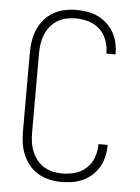

<svg xmlns="http://www.w3.org/2000/svg" viewBox="-53 -785 607 835"><g transform="rotate(5 250.0 -367.5)"><path d="M247 8Q221 8 195 2.5Q169 -3 146.5 -16Q124 -29 107 -49Q90 -69 79.5 -93Q69 -117 65 -143Q61 -169 61 -195V-540Q61 -566 65 -592Q69 -618 79.5 -642Q90 -666 107 -686Q124 -706 146.5 -719Q169 -732 195 -737.5Q221 -743 247 -743Q271 -743 295 -739Q319 -735 340.5 -725Q362 -715 380 -698.5Q398 -682 410 -661Q422 -640 427.5 -616Q433 -592 433 -568V-565H393V-568Q393 -596 383 -623.5Q373 -651 352 -670.5Q331 -690 303.5 -698Q276 -706 247 -706Q226 -706 205.5 -701.5Q185 -697 167 -686Q149 -675 136 -658.5Q123 -642 115 -622.5Q107 -603 104 -582Q101 -561 101 -540V-195Q101 -174 104 -153Q107 -132 115 -112.5Q123 -93 136 -76.5Q149 -60 167 -49Q185 -38 205.5 -33.5Q226 -29 247 -29Q276 -29 303.5 -37Q331 -45 352 -64.5Q373 -84 383 -111.5Q393 -139 393 -167V-170H433V-167Q433 -143 427.5 -119Q422 -95 410 -74Q398 -53 380 -36.5Q362 -20 340.5 -10Q319 0 295 4Q271 8 247 8Z"/></g></svg>

Font: Iosevka Extralight
Style: Regular
Weight: 200
Monospace: yes
Designer: Belleve Invis
Foundry: Belleve Invis
Version: Version 32.0.1; ttfautohint (v1.8.4)